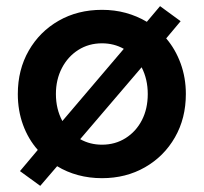

<svg xmlns="http://www.w3.org/2000/svg" viewBox="-20 -570 663 625"><path d="M111 35 45 -13 103 -82Q72 -117 55 -163.5Q38 -210 38 -264Q38 -343 73.5 -405Q109 -467 171 -502.5Q233 -538 312 -538Q353 -538 389.5 -528Q426 -518 458 -499L501 -550L568 -501L521 -445Q551 -410 568 -363.5Q585 -317 585 -264Q585 -185 549.5 -123Q514 -61 452 -25.5Q390 10 312 10Q271 10 234 0Q197 -10 166 -29ZM162 -264Q162 -215 183 -176L383 -411Q351 -429 312 -429Q269 -429 235 -407.5Q201 -386 181.5 -348.5Q162 -311 162 -264ZM312 -99Q355 -99 389 -120.5Q423 -142 442 -179Q461 -216 461 -264Q461 -312 441 -351L241 -117Q273 -99 312 -99Z"/></svg>

Font: Readex Pro Medium
Style: Regular
Weight: 500
Designer: Bonnie Shaver-Troup, Thomas Jockin
Foundry: Lexend
Version: Version 1.204; ttfautohint (v1.8.4.7-5d5b)